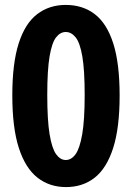

<svg xmlns="http://www.w3.org/2000/svg" viewBox="-20 -750 536 780"><path d="M248 10Q181 10 132 -28.5Q83 -67 56.5 -149Q30 -231 30 -363Q30 -493 56 -574Q82 -655 131 -692.5Q180 -730 247 -730Q316 -730 365 -692.5Q414 -655 440 -574Q466 -493 466 -362Q466 -230 439.5 -148Q413 -66 364.5 -28Q316 10 248 10ZM247 -100Q270 -100 287 -123.5Q304 -147 314 -204.5Q324 -262 324 -364Q324 -465 314.5 -520.5Q305 -576 287.5 -598Q270 -620 247 -620Q225 -620 208 -598.5Q191 -577 181.5 -521.5Q172 -466 172 -364Q172 -262 181.5 -204.5Q191 -147 208 -123.5Q225 -100 247 -100Z"/></svg>

Font: Instrument Sans Condensed
Style: Bold
Weight: 700
Width: 3
Designer: Rodrigo Fuenzalida
Foundry: fragTYPE
Version: Version 1.000;gftools[0.9.28]